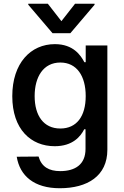

<svg xmlns="http://www.w3.org/2000/svg" viewBox="-20 -788 661 1024"><path d="M298.7 215.9C446.4 215.9 552.6 150.6 552.6 10.7V-545.5H437.1V-456.3H430C410.5 -492.9 371.4 -552.6 272.7 -552.6C143.8 -552.6 45.5 -451.3 45.5 -274.9C45.5 -98.7 144.5 -8.2 272 -8.2C368.6 -8.2 410.2 -61.1 429.3 -98.7H436.1V6.4C436.1 89.5 380.7 124.6 301.1 124.6C241.1 124.6 201.3 101.6 185.7 46.9L69.2 47.9C85.9 150.2 162.3 215.9 298.7 215.9ZM130.7 -762.8 260.3 -610.8H355.1L484.4 -762.8V-768.1H380.3L307.5 -675.1L235.1 -768.1H130.7ZM164.8 -275.6C164.8 -377.5 210.9 -454.5 301.8 -454.5C389.6 -454.5 437.1 -382.5 437.1 -275.6C437.1 -167.3 388.5 -102.6 301.8 -102.6C212 -102.6 164.8 -171.9 164.8 -275.6Z"/></svg>

Font: Magic Ui Pro Semi Bold
Style: Regular
Weight: 600
Designer: Stefan Endress, Andreas Faust
Version: Version 1.000;FEAKit 1.0